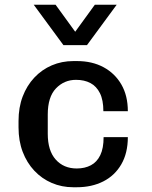

<svg xmlns="http://www.w3.org/2000/svg" viewBox="-20 -778 640 808"><path d="M288 10Q240 10 198 -8Q156 -26 124.5 -59.5Q93 -93 75.5 -139Q58 -185 58 -242V-269Q58 -326 75.5 -372Q93 -418 124.5 -451.5Q156 -485 198 -503Q240 -521 289 -521H304Q368 -521 416 -495Q464 -469 491 -422Q518 -375 518 -310H415Q415 -357 400.5 -386Q386 -415 360.5 -428.5Q335 -442 300 -442Q250 -442 215.5 -406Q181 -370 181 -296V-215Q181 -144 214.5 -106.5Q248 -69 303 -69Q337 -69 362.5 -82.5Q388 -96 402 -125Q416 -154 416 -201H518Q518 -134 490.5 -86.5Q463 -39 414.5 -14.5Q366 10 303 10ZM471 -758 346 -588H247L122 -758H214L328 -601H265L379 -758Z"/></svg>

Font: Chivo Mono Medium Medium
Style: Regular
Weight: 500
Monospace: yes
Version: Version 1.008